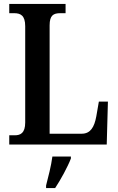

<svg xmlns="http://www.w3.org/2000/svg" viewBox="-20 -734 597 975"><path d="M27 0H522L528 -218H482L469 -143C459 -88 439 -55 395 -55H232V-605C232 -656 251 -667 286 -667H313V-714H27V-667H52C84 -667 108 -656 108 -601V-112C108 -58 84 -47 55 -47H27ZM214 208V221H260C288 179 324 113 340 71V61H246C240 108 225 165 214 208Z"/></svg>

Font: Noto Serif Tamil Condensed SemiBold
Style: Regular
Weight: 600
Width: 3
Designer: Indian Type Foundry, Tom Grace, and the Monotype Design Team
Foundry: Monotype Imaging Inc.
Version: Version 2.004